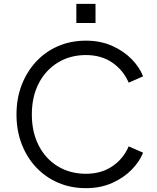

<svg xmlns="http://www.w3.org/2000/svg" viewBox="-20 -969 821 1001"><path d="M66 -372Q66 -456 93 -526Q120 -596 168.5 -648Q217 -700 283 -728.5Q349 -757 428 -757Q504 -757 564.5 -730Q625 -703 666.5 -660.5Q708 -618 726 -571L651 -538Q623 -603 565.5 -642.5Q508 -682 428 -682Q346 -682 282 -643Q218 -604 182 -534.5Q146 -465 146 -372Q146 -280 182 -210Q218 -140 282 -101.5Q346 -63 428 -63Q508 -63 565.5 -102Q623 -141 651 -206L726 -173Q708 -127 666.5 -84.5Q625 -42 564.5 -15Q504 12 428 12Q349 12 283 -16.5Q217 -45 168.5 -96.5Q120 -148 93 -218Q66 -288 66 -372ZM378 -849V-949H478V-849Z"/></svg>

Font: Kosmopol Plus Jakarta Sans
Style: Regular
Weight: 400
Designer: Gumpita Rahayu
Foundry: Tokotype
Version: Version 2.006